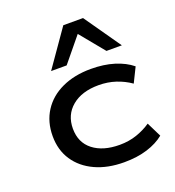

<svg xmlns="http://www.w3.org/2000/svg" viewBox="-140 -878 909 997"><g transform="rotate(-20 315.0 -379.5)"><path d="M377 9Q286 9 217.5 -22.5Q149 -54 111 -111Q73 -168 73 -245Q73 -324 111 -383Q149 -442 218 -474Q287 -506 378 -506Q449 -506 506 -488.5Q563 -471 602 -439L562 -358Q525 -384 481 -398.5Q437 -413 387 -413Q294 -413 239.5 -367.5Q185 -322 185 -246Q185 -169 239.5 -126.5Q294 -84 386 -84Q437 -84 480.5 -99Q524 -114 559 -138L599 -57Q561 -26 505 -8.5Q449 9 377 9ZM181 -566 322 -768H431L572 -566H487L377 -700L267 -566Z"/></g></svg>

Font: Nunito Sans 7pt Expanded Medium
Style: Regular
Weight: 500
Width: 7
Designer: Vernon Adams
Foundry: Vernon Adams
Version: Version 3.101;gftools[0.9.27]